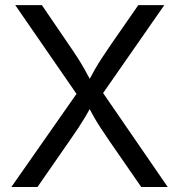

<svg xmlns="http://www.w3.org/2000/svg" viewBox="-20 -748 716 768"><path d="M25.4 0 309.6 -406.2V-338.4L41 -727.5H147.5L252.9 -572.8Q275.4 -540.5 290.3 -517.1Q305.2 -493.7 318.1 -470.9Q331.1 -448.2 346.7 -418.5H331.1Q346.7 -447.8 359.6 -470.5Q372.6 -493.2 388.2 -516.8Q403.8 -540.5 425.8 -572.8L533.2 -727.5H637.2L369.1 -342.3V-409.7L650.9 0H544.9L417 -185.1Q397.5 -213.9 383.1 -235.6Q368.7 -257.3 356.2 -279.3Q343.8 -301.3 328.6 -330.1H348.6Q334 -302.2 321 -280.5Q308.1 -258.8 293.5 -236.6Q278.8 -214.4 258.3 -185.1L129.9 0Z"/></svg>

Font: Inter 17pt
Style: Regular
Weight: 400
Version: Version 4.001;git-66647c0bb